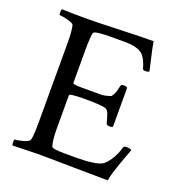

<svg xmlns="http://www.w3.org/2000/svg" viewBox="-120 -749 799 855"><g transform="rotate(20 279.0 -322.0)"><path d="M148.4 -640.6Q192.4 -640.6 300.8 -644.5Q409.2 -648.4 463.9 -648.4Q467.8 -620.1 479 -573.7Q490.2 -527.3 492.2 -515.6Q487.3 -510.7 474.6 -510.7Q461.9 -510.7 460.9 -517.6Q446.3 -571.3 419.9 -586.4Q393.6 -601.6 347.7 -601.6H282.2Q198.2 -601.6 196.3 -588.9Q191.4 -565.4 191.4 -506.8V-350.6Q191.4 -344.7 233.4 -344.7H285.2Q312.5 -344.7 324.7 -344.7Q336.9 -344.7 350.6 -348.6Q364.3 -352.5 368.2 -353.5Q372.1 -354.5 378.4 -366.2Q384.8 -377.9 385.7 -383.3Q386.7 -388.7 392.6 -411.1Q393.6 -418 407.2 -418Q418.9 -418 423.8 -413.1V-228.5Q419.9 -224.6 408.2 -224.6Q395.5 -224.6 392.6 -232.4Q385.7 -258.8 380.9 -272Q376 -285.2 373.5 -287.6Q371.1 -290 365.2 -293.9Q352.5 -301.8 261.7 -301.8Q191.4 -301.8 191.4 -293V-141.6Q191.4 -78.1 200.2 -52.7Q203.1 -43 266.6 -43H313.5Q404.3 -43 436.5 -59.6Q451.2 -67.4 469.2 -94.2Q487.3 -121.1 498 -158.2Q500 -164.1 511.7 -164.1Q530.3 -164.1 536.1 -158.2Q531.2 -145.5 521 -117.7Q510.7 -89.8 504.9 -72.8Q499 -55.7 492.2 -33.2Q485.4 -10.7 483.4 3.9Q433.6 3.9 326.2 2Q218.8 0 150.4 0L32.2 2.9Q29.3 0 29.3 -12.7Q29.3 -25.4 32.2 -25.4Q44.9 -25.4 69.8 -32.2Q94.7 -39.1 99.6 -47.9Q106.4 -59.6 106.4 -139.6V-508.8Q106.4 -566.4 99.6 -592.8Q96.7 -600.6 70.8 -607.4Q44.9 -614.3 32.2 -614.3Q28.3 -614.3 28.3 -626Q28.3 -638.7 32.2 -642.6Q83 -640.6 148.4 -640.6Z"/></g></svg>

Font: Crimson Text
Style: Regular
Weight: 400
Version: Version 0.13